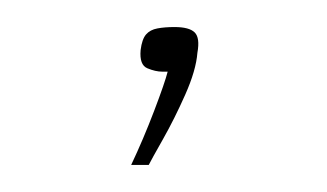

<svg xmlns="http://www.w3.org/2000/svg" viewBox="-20 -486 242 142"><path d="M77 -364Q86 -383 94 -404Q102 -425 104 -433Q103 -433 102.5 -433Q102 -433 100 -433Q95 -433 89 -435.5Q83 -438 84 -449Q85 -457 88 -460.5Q91 -464 96.5 -465Q102 -466 109 -466Q120 -466 124 -462Q128 -458 126 -447Q125 -434 117 -416Q109 -398 100.5 -383Q92 -368 90 -364Z"/></svg>

Font: Genos Thin Thin
Style: Italic
Weight: 250
Italic angle: -8°
Version: Version 1.010